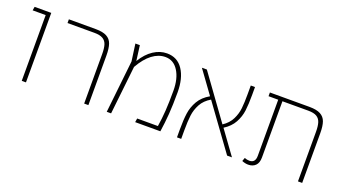

<svg xmlns="http://www.w3.org/2000/svg" viewBox="-50 -1008 2602 1454"><g transform="rotate(20 1251.5 -281.0)"><path d="M144 -530H39L44 -560H178V0H144Z M647 -398Q647 -446 638 -474Q629 -502 605 -516Q581 -530 537 -530H320V-560H537Q594 -560 625.5 -543Q657 -526 669 -491.5Q681 -457 681 -399V0H647Z M1283 -322Q1283 -220 1277.5 -146Q1272 -72 1261 0H1058L1063 -31H1230Q1240 -94 1244.5 -160.5Q1249 -227 1249 -322Q1249 -420 1210.5 -481Q1172 -542 1106 -542Q1051 -542 1000.5 -504Q950 -466 907 -390L864 0H829L875 -422L856 -560H892L908 -438Q948 -504 1000 -538Q1052 -572 1108 -572Q1192 -572 1237.5 -503.5Q1283 -435 1283 -322Z M1799 0 1540 -357Q1489 -327 1465 -282.5Q1441 -238 1435 -189.5Q1429 -141 1429 -69V0H1395V-65Q1395 -142 1402.5 -195Q1410 -248 1438 -296.5Q1466 -345 1524 -378L1392 -560H1432L1685 -210Q1732 -241 1754 -285Q1776 -329 1781 -375.5Q1786 -422 1786 -492V-560H1820V-497Q1820 -421 1813.5 -369.5Q1807 -318 1781 -270.5Q1755 -223 1701 -189L1838 0Z M2404 -400V0H2370V-398Q2370 -446 2361 -474Q2352 -502 2328.5 -516Q2305 -530 2260 -530H2052V-77Q2052 -33 2030 -11.5Q2008 10 1972 10Q1947 10 1921 -1L1931 -29Q1950 -21 1970 -21Q2018 -21 2018 -78V-530H1940V-560H2260Q2317 -560 2348.5 -543Q2380 -526 2392 -492Q2404 -458 2404 -400Z"/></g></svg>

Font: FiraGO UltraLight
Style: Regular
Weight: 200
Designer: bBox Type
Foundry: bBox Type GmbH
Version: Version 1.001